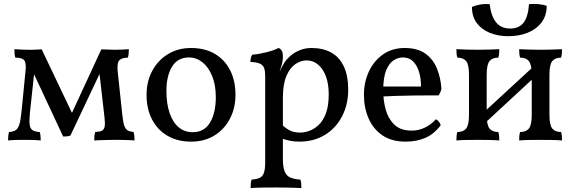

<svg xmlns="http://www.w3.org/2000/svg" viewBox="-20 -711 2913 976"><path d="M301 -17 145 -351H155L132 -137Q128 -97 131 -76.5Q134 -56 146.5 -48.5Q159 -41 182 -40Q185 -30 186 -19Q187 -8 187 3Q169 1 145 0.5Q121 0 102 0Q84 0 60 0.5Q36 1 21 3Q21 -9 22 -19.5Q23 -30 26 -40Q46 -41 58.5 -48.5Q71 -56 78 -77.5Q85 -99 89 -140L110 -353Q114 -394 102 -406Q90 -418 58 -418Q55 -427 54 -439Q53 -451 53 -461Q67 -460 79 -459.5Q91 -459 102.5 -458.5Q114 -458 124 -458Q132 -458 140.5 -458Q149 -458 158.5 -458.5Q168 -459 176.5 -459.5Q185 -460 192 -460L356 -116H336L495 -460Q505 -460 517.5 -459.5Q530 -459 543 -458.5Q556 -458 566 -458Q577 -458 588.5 -458.5Q600 -459 612 -459.5Q624 -460 635 -461Q635 -450 634 -438.5Q633 -427 630 -418Q601 -418 587.5 -405.5Q574 -393 578 -350L602 -125Q606 -89 612 -71.5Q618 -54 629.5 -48Q641 -42 659 -40Q662 -31 663 -19.5Q664 -8 664 3Q655 2 641.5 1.5Q628 1 613 0.5Q598 0 584 0Q570 0 559 0Q544 0 525.5 0.5Q507 1 489.5 1.5Q472 2 459 3Q459 -11 460 -20.5Q461 -30 464 -40Q487 -41 498 -46.5Q509 -52 512 -68Q515 -84 511 -116L484 -352H494L338 -22Q331 -19 321.5 -18Q312 -17 301 -17Z M951 9Q883 9 832 -20.5Q781 -50 753 -103.5Q725 -157 725 -229Q725 -297 754 -351Q783 -405 834 -436Q885 -467 951 -467Q1022 -467 1072.5 -437Q1123 -407 1150 -353.5Q1177 -300 1177 -229Q1177 -161 1148.5 -107Q1120 -53 1069.5 -22Q1019 9 951 9ZM959 -39Q1019 -39 1048 -88.5Q1077 -138 1077 -217Q1077 -279 1058.5 -324.5Q1040 -370 1009 -394.5Q978 -419 941 -419Q883 -419 854.5 -372Q826 -325 826 -250Q826 -183 842.5 -135.5Q859 -88 889 -63.5Q919 -39 959 -39Z M1254 245Q1254 231 1255 220.5Q1256 210 1259 202Q1286 200 1301 192.5Q1316 185 1322 166.5Q1328 148 1328 115V-325Q1328 -349 1323 -364Q1318 -379 1302 -387Q1286 -395 1253 -396Q1253 -407 1255 -416Q1257 -425 1262 -433Q1293 -435 1333 -445Q1373 -455 1396 -467Q1405 -464 1411.5 -454.5Q1418 -445 1418 -423Q1418 -400 1411.5 -379.5Q1405 -359 1394 -325L1418 -306V95Q1418 138 1427 160.5Q1436 183 1456 191.5Q1476 200 1507 202Q1510 210 1511 220.5Q1512 231 1512 245Q1497 244 1476.5 243.5Q1456 243 1433 242.5Q1410 242 1386 242Q1351 242 1312.5 242.5Q1274 243 1254 245ZM1501 9Q1473 9 1451.5 4Q1430 -1 1404 -9V-86Q1424 -65 1447.5 -51Q1471 -37 1506 -37Q1527 -37 1551.5 -45.5Q1576 -54 1599 -75Q1622 -96 1636.5 -134Q1651 -172 1651 -232Q1651 -285 1636.5 -323.5Q1622 -362 1596.5 -383Q1571 -404 1539 -404Q1510 -404 1482 -385.5Q1454 -367 1436 -325Q1418 -283 1418 -213L1389 -319Q1402 -351 1411.5 -368Q1421 -385 1426 -393Q1435 -408 1454.5 -425.5Q1474 -443 1502 -455Q1530 -467 1563 -467Q1622 -467 1663.5 -444Q1705 -421 1727.5 -374Q1750 -327 1750 -254Q1750 -180 1719 -120Q1688 -60 1632 -25.5Q1576 9 1501 9Z M2042 9Q1971 9 1924 -23Q1877 -55 1853.5 -109.5Q1830 -164 1830 -229Q1830 -293 1855 -347Q1880 -401 1926.5 -434Q1973 -467 2037 -467Q2102 -467 2141.5 -439Q2181 -411 2200.5 -364Q2220 -317 2224 -260Q2220 -240 2209 -226Q2192 -226 2158 -226Q2124 -226 2081 -225.5Q2038 -225 1993 -223.5Q1948 -222 1908 -220V-271H2120Q2120 -337 2096 -378Q2072 -419 2028 -419Q2004 -419 1981 -404.5Q1958 -390 1943 -353.5Q1928 -317 1928 -250Q1928 -201 1940.5 -154.5Q1953 -108 1984.5 -77.5Q2016 -47 2074 -47Q2107 -47 2139 -62Q2171 -77 2196 -105Q2204 -101 2211.5 -91.5Q2219 -82 2220 -74Q2186 -29 2141.5 -10Q2097 9 2042 9Z M2619 3Q2619 -11 2620 -21Q2621 -31 2624 -40Q2654 -40 2668.5 -57.5Q2683 -75 2683 -127V-331Q2683 -383 2668.5 -400.5Q2654 -418 2624 -418Q2621 -427 2620 -437.5Q2619 -448 2619 -461Q2641 -460 2669 -459Q2697 -458 2728 -458Q2759 -458 2787 -459Q2815 -460 2837 -461Q2837 -448 2836 -437.5Q2835 -427 2832 -418Q2802 -418 2787.5 -400.5Q2773 -383 2773 -331V-127Q2773 -75 2787.5 -57.5Q2802 -40 2832 -40Q2835 -31 2836 -21Q2837 -11 2837 3Q2815 1 2787 0.5Q2759 0 2728 0Q2697 0 2669 0.5Q2641 1 2619 3ZM2300 3Q2300 -11 2301 -21Q2302 -31 2305 -40Q2335 -40 2349.5 -57.5Q2364 -75 2364 -127V-331Q2364 -383 2349.5 -400.5Q2335 -418 2305 -418Q2302 -427 2301 -437.5Q2300 -448 2300 -461Q2322 -460 2350 -459Q2378 -458 2409 -458Q2440 -458 2468 -459Q2496 -460 2518 -461Q2518 -448 2517 -437.5Q2516 -427 2513 -418Q2483 -418 2468.5 -400.5Q2454 -383 2454 -331V-127Q2454 -75 2468.5 -57.5Q2483 -40 2513 -40Q2516 -31 2517 -21Q2518 -11 2518 3Q2496 1 2468 0.5Q2440 0 2409 0Q2378 0 2350 0.5Q2322 1 2300 3ZM2436 -77V-137L2704 -384V-325ZM2564 -527Q2512 -527 2470 -544Q2428 -561 2403.5 -594Q2379 -627 2379 -676Q2399 -684 2421.5 -688Q2444 -692 2469 -690Q2477 -627 2502.5 -596.5Q2528 -566 2574 -566Q2619 -566 2642 -596.5Q2665 -627 2669 -690Q2694 -692 2717.5 -690Q2741 -688 2759 -681Q2759 -631 2732.5 -596.5Q2706 -562 2662 -544.5Q2618 -527 2564 -527Z"/></svg>

Font: Vollkorn
Style: Regular
Weight: 400
Designer: Friedrich Althausen
Foundry: Friedrich Althausen
Version: Version 5.001